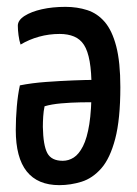

<svg xmlns="http://www.w3.org/2000/svg" viewBox="-20 -530 400 560"><path d="M171 -510Q205 -510 234.5 -500.5Q264 -491 285.5 -466Q307 -441 319 -395Q331 -349 331 -276Q331 -182 316 -125Q301 -68 275.5 -39Q250 -10 218 0Q186 10 153 10Q90 10 58 -30Q26 -70 26 -151Q26 -184 29 -219Q32 -254 38 -281Q73 -288 114.5 -291Q156 -294 194 -295.5Q232 -297 256.5 -297Q281 -297 281 -297L280 -231Q280 -231 261.5 -231.5Q243 -232 215 -231.5Q187 -231 158.5 -228.5Q130 -226 110 -220Q107 -206 106 -190Q105 -174 105 -160Q106 -106 118 -83.5Q130 -61 163 -61Q180 -61 195 -70.5Q210 -80 222 -103.5Q234 -127 240.5 -168Q247 -209 247 -273Q247 -320 241.5 -351Q236 -382 225 -399Q214 -416 196 -423.5Q178 -431 154 -431Q123 -431 94 -423Q65 -415 40 -400Q36 -412 34 -427.5Q32 -443 32 -455Q32 -471 51.5 -483.5Q71 -496 102 -503Q133 -510 171 -510Z"/></svg>

Font: Yanone Kaffeesatz
Style: Regular
Weight: 400
Designer: Yanone (Cyrillic: Daniel Pouzeot, Huerta Tipografica, and Cyreal)
Foundry: Yanone
Version: Version 2.003